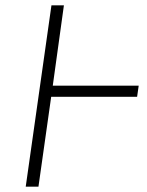

<svg xmlns="http://www.w3.org/2000/svg" viewBox="-20 -704 554 724"><path d="M503 -381 497 -339H173L125 0H77L174 -684H221L179 -381Z"/></svg>

Font: Fira Sans ExtraLight
Style: Italic
Weight: 275
Italic angle: -8°
Designer: Carrois Corporate & Edenspiekermann AG
Foundry: Carrois Corporate GbR & Edenspiekermann AG
Version: Version 4.203